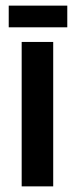

<svg xmlns="http://www.w3.org/2000/svg" viewBox="-20 -662 266 682"><path d="M169 -513V0H57V-513ZM11 -642H219V-565H11Z"/></svg>

Font: Lineal Medium
Style: Regular
Weight: 600
Designer: Created by Frank Adebiaye with contributions from Anton Moglia & Ariel Martín Pérez
Created by Frank ADEBIAYE with FontF
Foundry: Velvetyne Type Foundry
Version: Version 2.000